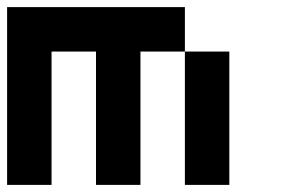

<svg xmlns="http://www.w3.org/2000/svg" viewBox="-20 -520 790 540"><path d="M125 0H0V-500H500V-375H375V0H250V-375H125ZM625 0H500V-375H625Z"/></svg>

Font: Tiny5
Style: Regular
Weight: 400
Designer: Stefan Schmidt
Foundry: Made with Bits'n'Picas by Kreative Software
Version: Version 1.002; ttfautohint (v1.8.4.7-5d5b)